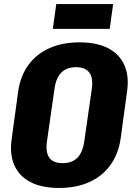

<svg xmlns="http://www.w3.org/2000/svg" viewBox="-20 -921 665 952"><path d="M273 11Q188 11 131.5 -18Q75 -47 51 -102Q27 -157 38 -233L70 -467Q81 -544 120.5 -598.5Q160 -653 224.5 -682Q289 -711 374 -711Q460 -711 516 -682Q572 -653 596.5 -598.5Q621 -544 610 -467L578 -233Q567 -157 527 -102Q487 -47 422.5 -18Q358 11 273 11ZM290 -112Q337 -112 363.5 -138.5Q390 -165 398 -221L435 -479Q443 -534 423 -561Q403 -588 357 -588Q311 -588 284 -561Q257 -534 250 -479L213 -221Q205 -166 224.5 -139Q244 -112 290 -112ZM541 -901 524 -778H242L259 -901Z"/></svg>

Font: Pathway Extreme Condensed ExtraBold
Style: Italic
Weight: 800
Width: 3
Italic angle: -8°
Version: Version 1.001;gftools[0.9.26]